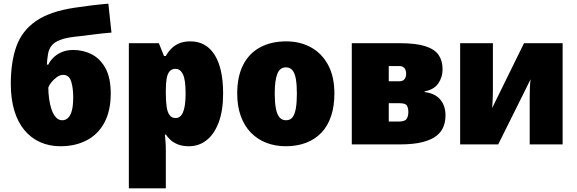

<svg xmlns="http://www.w3.org/2000/svg" viewBox="-20 -789 3150 1049"><path d="M39 -331Q39 -450 69.5 -535.5Q100 -621 176.5 -674Q253 -727 389 -747Q427 -753 476 -759Q525 -765 572 -769L589 -611Q566 -609 540.5 -606.5Q515 -604 489.5 -600.5Q464 -597 439.5 -594Q415 -591 394 -589Q339 -583 307.5 -570.5Q276 -558 261.5 -539Q247 -520 242.5 -494.5Q238 -469 236 -436H244Q252 -454 270 -472.5Q288 -491 315.5 -503.5Q343 -516 380 -516Q436 -516 482.5 -491.5Q529 -467 557 -415Q585 -363 585 -278Q585 -183 550 -118.5Q515 -54 453 -22Q391 10 310 10Q249 10 199 -12.5Q149 -35 113 -78.5Q77 -122 58 -185.5Q39 -249 39 -331ZM320 -132Q338 -132 351.5 -144.5Q365 -157 372.5 -184.5Q380 -212 380 -257Q380 -310 368.5 -345Q357 -380 325 -380Q308 -380 290.5 -367.5Q273 -355 260.5 -339Q248 -323 244 -311Q244 -280 248.5 -248Q253 -216 262 -190Q271 -164 285.5 -148Q300 -132 320 -132Z M1020 -563Q1106 -563 1152.5 -489.5Q1199 -416 1199 -278Q1199 -184 1174.5 -119.5Q1150 -55 1108 -22.5Q1066 10 1013 10Q977 10 952 0Q927 -10 911.5 -24.5Q896 -39 886 -54H881Q883 -35 884.5 -13Q886 9 886 38V240H684V-553H848L876 -483H886Q898 -505 915.5 -523Q933 -541 958.5 -552Q984 -563 1020 -563ZM939 -413Q919 -413 907 -399.5Q895 -386 890.5 -360Q886 -334 886 -294V-279Q886 -235 890.5 -205Q895 -175 907 -159.5Q919 -144 940 -144Q957 -144 969 -157.5Q981 -171 987.5 -201Q994 -231 994 -280Q994 -353 979.5 -383Q965 -413 939 -413Z M1807 -278Q1807 -209 1789 -155Q1771 -101 1736.5 -64.5Q1702 -28 1652.5 -9Q1603 10 1541 10Q1483 10 1434.5 -9Q1386 -28 1350.5 -64.5Q1315 -101 1295.5 -155Q1276 -209 1276 -278Q1276 -370 1308 -433.5Q1340 -497 1400.5 -530Q1461 -563 1544 -563Q1620 -563 1679.5 -530Q1739 -497 1773 -433.5Q1807 -370 1807 -278ZM1481 -278Q1481 -231 1487 -198Q1493 -165 1506.5 -148.5Q1520 -132 1543 -132Q1566 -132 1578.5 -148.5Q1591 -165 1596.5 -198Q1602 -231 1602 -278Q1602 -325 1596.5 -357Q1591 -389 1578 -405Q1565 -421 1542 -421Q1509 -421 1495 -385Q1481 -349 1481 -278Z M2398 -410Q2398 -367 2374.5 -333Q2351 -299 2300 -290V-286Q2357 -279 2385.5 -245Q2414 -211 2414 -158Q2414 -127 2403.5 -98.5Q2393 -70 2366 -48Q2339 -26 2290 -13Q2241 0 2163 0H1902V-553H2164Q2253 -553 2304 -536.5Q2355 -520 2376.5 -488.5Q2398 -457 2398 -410ZM2211 -177Q2211 -198 2203.5 -211.5Q2196 -225 2164 -225H2104V-125H2159Q2192 -125 2201.5 -139.5Q2211 -154 2211 -177ZM2199 -385Q2199 -406 2189.5 -417Q2180 -428 2163 -428H2104V-345H2161Q2181 -345 2190 -356.5Q2199 -368 2199 -385Z M2673 -338Q2673 -321 2673 -302.5Q2673 -284 2672.5 -266Q2672 -248 2671 -231Q2670 -214 2669 -199L2843 -553H3054V0H2874V-200Q2874 -226 2874 -254Q2874 -282 2875 -308.5Q2876 -335 2879 -356L2702 0H2494V-553H2673Z"/></svg>

Font: Noto Sans Display Black
Style: Regular
Weight: 900
Designer: Monotype Design Team
Foundry: Monotype Imaging Inc.
Version: Version 2.003